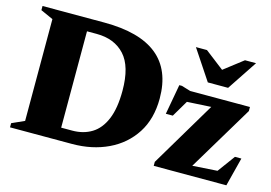

<svg xmlns="http://www.w3.org/2000/svg" viewBox="-90 -847 1447 1024"><g transform="rotate(15 634.0 -335.0)"><path d="M29.5 0V-23L98.5 -54V-616L29.5 -647V-670H370.5Q761 -670 761 -355Q761 -242.5 710 -163.2Q659 -84 570.8 -42Q482.5 0 371.5 0ZM558.5 -343.5Q558.5 -478 502 -539.5Q445.5 -601 347 -601H293.5V-69H354.5Q415.5 -69 461.5 -97Q507.5 -125 533 -185.8Q558.5 -246.5 558.5 -343.5ZM823 0V-22L1038 -383L905.5 -375.5L852 -285H813.5L843.5 -451H858L907.5 -436H1237.5V-413.5L1021.5 -53.5L1158.5 -62.5L1229 -158.5H1264.5L1224 0ZM1208.5 -670 1098.5 -504.5H986.5L876.5 -670H937.5L1042.5 -589L1147.5 -670Z"/></g></svg>

Font: Newsreader 16pt ExtraBold
Style: Regular
Weight: 800
Designer: Hugues Gentile
Foundry: Production Type
Version: Version 1.003; ttfautohint (v1.8.3)